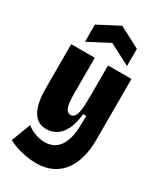

<svg xmlns="http://www.w3.org/2000/svg" viewBox="-226 -849 931 1093"><g transform="rotate(30 239.5 -302.5)"><path d="M205 159Q170 159 135 152.5Q100 146 70.5 136Q41 126 20 114L68 -12Q96 10 127.5 20.5Q159 31 187 31Q216 31 240 20Q264 9 281 -14.5Q298 -38 307.5 -74Q317 -110 317 -160L319 -217H298Q291 -151 270.5 -111.5Q250 -72 220.5 -55Q191 -38 158 -38Q123 -38 100.5 -54Q78 -70 65.5 -96Q53 -122 47.5 -151Q42 -180 41 -207Q40 -234 40 -253V-528H195V-299Q195 -284 195.5 -267.5Q196 -251 198 -234.5Q200 -218 204.5 -205.5Q209 -193 217 -185Q225 -177 238 -177Q254 -177 263 -190Q272 -203 276 -225Q280 -247 281 -273.5Q282 -300 282 -325V-528H436V-127Q436 -76 427.5 -35.5Q419 5 404 37Q389 69 368.5 92Q348 115 322 130Q296 145 267 152Q238 159 205 159ZM101 -579V-692L239 -764L377 -692V-579L239 -651Z"/></g></svg>

Font: Bricolage Grotesque Condensed ExtraBold
Style: Regular
Weight: 800
Width: 3
Designer: Mathieu Triay
Foundry: Atelier Triay
Version: Version 1.000;gftools[0.9.30]